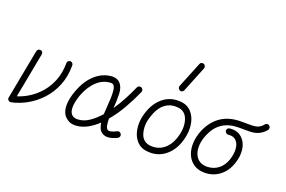

<svg xmlns="http://www.w3.org/2000/svg" viewBox="-97 -1071 2112 1418"><g transform="rotate(20 959.0 -362.0)"><path d="M58 15Q46 17 37 8Q28 -1 31 -13L105 -403Q107 -413 115 -418.5Q123 -424 132 -422Q143 -421 148 -412.5Q153 -404 151 -394L84 -41Q133 -56 179.5 -86.5Q226 -117 263 -161.5Q300 -206 322 -265Q344 -324 344 -396Q344 -406 350.5 -413Q357 -420 367 -420Q377 -420 384 -413Q391 -406 391 -396Q391 -307 362 -236.5Q333 -166 284.5 -114Q236 -62 177 -29.5Q118 3 58 15Z M570 13Q530 15 507.5 1Q485 -13 474 -27Q451 -59 451.5 -108Q452 -157 475 -221Q508 -312 566 -364Q624 -416 697 -420Q736 -421 759 -398Q786 -370 788 -317.5Q790 -265 785 -204Q817 -251 845 -303.5Q873 -356 894 -405Q899 -415 908 -418.5Q917 -422 925 -418Q935 -414 938.5 -405Q942 -396 939 -387Q908 -317 868 -246.5Q828 -176 780 -120Q780 -91 784 -68.5Q788 -46 799 -38Q817 -25 869 -52Q878 -57 887.5 -53.5Q897 -50 901 -41Q906 -32 902.5 -22.5Q899 -13 890 -8Q814 29 773 1Q756 -10 747.5 -29Q739 -48 736 -72Q697 -35 655 -12.5Q613 10 570 13ZM568 -35Q611 -37 652.5 -65Q694 -93 733 -137Q734 -152 735 -168.5Q736 -185 737 -201Q740 -234 741 -267Q742 -300 739 -326.5Q736 -353 725 -365Q722 -368 716.5 -370.5Q711 -373 700 -372Q642 -369 595 -325.5Q548 -282 519 -205Q501 -154 499 -115Q497 -76 512 -56Q530 -32 568 -35Z M1123 11Q1066 5 1033 -42Q1010 -74 1003 -120Q996 -166 1006 -215Q1029 -319 1093 -373.5Q1157 -428 1245 -417Q1302 -409 1333 -363Q1357 -329 1363.5 -281.5Q1370 -234 1358 -181Q1336 -82 1272 -30Q1208 22 1123 11ZM1130 -36Q1196 -28 1244.5 -68.5Q1293 -109 1312 -191Q1322 -234 1317 -272.5Q1312 -311 1295 -336Q1274 -365 1238 -370Q1189 -376 1155 -359.5Q1121 -343 1100.5 -314.5Q1080 -286 1069 -256Q1058 -226 1053 -205Q1045 -167 1050 -130.5Q1055 -94 1071 -70Q1092 -41 1130 -36ZM1232 -507Q1228 -497 1219 -493Q1210 -489 1201 -493Q1192 -498 1188 -506.5Q1184 -515 1188 -525L1269 -725Q1273 -736 1281.5 -739Q1290 -742 1300 -739Q1309 -735 1312.5 -726Q1316 -717 1313 -708Z M1579 15Q1496 15 1453 -50Q1426 -93 1426 -151.5Q1426 -210 1452 -271Q1525 -433 1703 -433H1784Q1817 -433 1837.5 -441.5Q1858 -450 1876 -472Q1882 -480 1891.5 -481.5Q1901 -483 1909 -476Q1917 -470 1918 -460Q1919 -450 1913 -442Q1888 -413 1858 -399Q1828 -385 1784 -385H1703Q1554 -385 1497 -252Q1475 -202 1474 -155Q1473 -108 1494 -76Q1522 -33 1579 -33Q1631 -33 1669 -62.5Q1707 -92 1724 -144Q1738 -188 1736 -225.5Q1734 -263 1716 -285Q1693 -314 1649 -309Q1639 -308 1631.5 -314Q1624 -320 1622 -330Q1621 -340 1627 -347.5Q1633 -355 1643 -356Q1712 -364 1752 -315Q1778 -284 1783 -234.5Q1788 -185 1769 -130Q1747 -63 1696.5 -24Q1646 15 1579 15Z"/></g></svg>

Font: Zen Kurenaido
Style: Regular
Weight: 400
Designer: Yoshimichi Ohira
Foundry: Positype
Version: Version 1.001